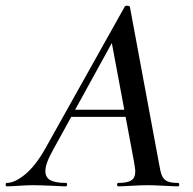

<svg xmlns="http://www.w3.org/2000/svg" viewBox="-58 -657 681 677"><path d="M-34 -12Q-6 -12 30.5 -42Q67 -72 101 -132L382 -634Q384 -637 390 -637Q393 -637 396 -636Q399 -635 400 -633L502 -84Q507 -53 512.5 -39Q518 -25 530.5 -18.5Q543 -12 570 -12Q574 -12 574 -6Q574 0 570 0Q555 0 521 -2Q485 -4 462 -4Q440 -4 406 -2Q374 0 359 0Q355 0 355 -6Q355 -12 359 -12Q391 -12 405 -21Q419 -30 419 -53Q419 -60 415 -84L333 -523L379 -583L130 -130Q102 -81 102 -54Q102 -31 120 -21.5Q138 -12 175 -12Q179 -12 178.5 -6Q178 0 174 0Q161 0 125 -2Q81 -4 58 -4Q37 -4 9 -2Q-19 0 -34 0Q-38 0 -38 -6Q-38 -12 -34 -12ZM194 -270H411L413 -245H179Z"/></svg>

Font: Cormorant Garamond SemiBold
Style: Italic
Weight: 600
Italic angle: -10°
Designer: Christian Thalmann (Catharsis Fonts)
Foundry: Catharsis Fonts
Version: Version 4.000